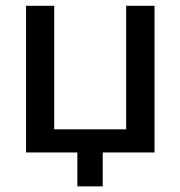

<svg xmlns="http://www.w3.org/2000/svg" viewBox="-20 -540 639 680"><path d="M72.3 0V-519.5H171.9V-82H426.8V-519.5H527.3V0H343.8V120.1H253.9V0Z"/></svg>

Font: GenEi M Gothic v2 Medium
Style: Regular
Weight: 500
Version: Version 2.0